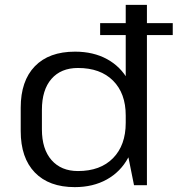

<svg xmlns="http://www.w3.org/2000/svg" viewBox="-20 -760 729 788"><path d="M287 8Q181 8 123 -52Q65 -112 65 -222V-318Q65 -428 123 -488Q181 -548 288 -548Q363 -548 419 -517.5Q475 -487 506 -431Q537 -375 537 -298V-247Q537 -170 506 -112.5Q475 -55 418.5 -23.5Q362 8 287 8ZM300 -58Q392 -58 444 -111Q496 -164 496 -256V-286Q496 -377 444 -429Q392 -481 300 -481Q230 -481 191 -436Q152 -391 152 -309V-229Q152 -148 191.5 -103Q231 -58 300 -58ZM496 -169V-740H583V0H530ZM689 -665V-616H391V-665Z"/></svg>

Font: Pathway Extreme
Style: Regular
Weight: 400
Designer: Eduardo Rodriguez Tunni
Foundry: Eduardo Rodriguez Tunni
Version: Version 1.001;gftools[0.9.26]